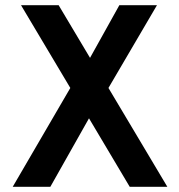

<svg xmlns="http://www.w3.org/2000/svg" viewBox="-20 -720 691 740"><path d="M29 0 251 -381 61 -700H206L327 -497L440 -700H585L398 -381L625 0H480L323 -264L174 0Z"/></svg>

Font: Rethink Sans
Style: Bold
Weight: 700
Designer: The Rethink Sans project authors (Hans Thiessen). DM Sans designed by Colophon Foundry.
Foundry: Rethink Communications LLC
Version: Version 1.001